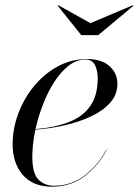

<svg xmlns="http://www.w3.org/2000/svg" viewBox="-20 -692 522 722"><path d="M320 -605 480 -672.5 482 -670.5 349.5 -560H285.5L197 -670.5L199 -672.5ZM101.5 -102.5Q101.5 -39.5 124.8 -16.5Q148 6.5 183 6.5Q249.5 6.5 300.2 -33.5Q351 -73.5 380 -129.5L381.5 -129Q352.5 -72 300.2 -31Q248 10 175.5 10Q103.5 10 65.5 -34.5Q27.5 -79 27.5 -150Q27.5 -207.5 48.5 -264.2Q69.5 -321 107.5 -367.5Q145.5 -414 196.8 -442Q248 -470 308 -470Q362 -470 391.8 -443.2Q421.5 -416.5 421.5 -377Q421.5 -336.5 394.8 -306.2Q368 -276 323.2 -254.8Q278.5 -233.5 223.8 -221Q169 -208.5 113 -204.5Q101.5 -149.5 101.5 -102.5ZM301 -468Q268 -468 238.5 -445.2Q209 -422.5 184.5 -384.5Q160 -346.5 142 -300.2Q124 -254 113.5 -206.5Q186 -212.5 238.5 -232.8Q291 -253 319.2 -293Q347.5 -333 347.5 -398.5Q347.5 -424 337.8 -446Q328 -468 301 -468Z"/></svg>

Font: Bodoni* 96pt
Style: Italic
Weight: 400
Italic angle: -13°
Version: Version 2.3